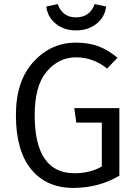

<svg xmlns="http://www.w3.org/2000/svg" viewBox="-20 -909 668 941"><path d="M351 -700Q416 -700 463 -682Q510 -664 556 -626L505 -573Q436 -628 353 -628Q268 -628 209 -558.5Q150 -489 150 -345Q150 -60 345 -60Q422 -60 479 -93V-308H354L344 -379H565V-48Q464 12 339 12Q208 12 133 -79Q58 -170 58 -345Q58 -512 144 -606Q230 -700 351 -700ZM352 -760Q294 -760 253.5 -792.5Q213 -825 207 -877L263 -889Q286 -824 352 -824Q421 -824 444 -889L500 -877Q494 -825 453 -792.5Q412 -760 352 -760Z"/></svg>

Font: FiraSans
Style: Regular
Weight: 350
Designer: Carrois Corporate & Edenspiekermann AG
Foundry: Carrois Corporate GbR & Edenspiekermann AG
Version: Version 3.106;PS 003.106;hotconv 1.0.70;makeotf.lib2.5.58329